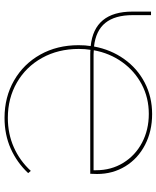

<svg xmlns="http://www.w3.org/2000/svg" viewBox="60 -764 708 869"><g transform="rotate(90 414.5 -329.0)"><path d="M205 -384Q201 -361 201 -331Q201 -238 241.5 -165Q282 -92 353 -51Q424 -10 513 -10Q585 -10 646 -37Q707 -64 753 -114L763 -102Q715 -51 652 -23Q589 5 513 5Q419 5 344 -38Q269 -81 226.5 -157Q184 -233 184 -330Q184 -361 188 -385Q32 -401 32 -574V-658H48V-575Q48 -495 83 -451.5Q118 -408 190 -400Q204 -476 246.5 -536Q289 -596 353.5 -629.5Q418 -663 496 -663Q573 -663 635 -631Q697 -599 732 -542Q767 -485 767 -414Q767 -394 766 -383H225Q211 -383 205 -384ZM207 -399Q213 -398 226 -398H750V-409Q750 -478 716.5 -532.5Q683 -587 625 -617.5Q567 -648 495 -648Q422 -648 361.5 -616Q301 -584 260.5 -527.5Q220 -471 207 -399Z"/></g></svg>

Font: Ysabeau SC Thin
Style: Regular
Weight: 200
Designer: Christian Thalmann (Catharsis Fonts)
Version: Version 0.003